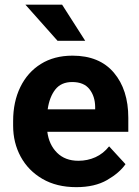

<svg xmlns="http://www.w3.org/2000/svg" viewBox="-20 -770 580 800"><path d="M297.9 9.8Q215.8 9.8 156.7 -24.7Q97.7 -59.1 66.2 -117.2Q34.7 -175.3 34.7 -246.1V-265.6Q34.7 -345.7 64.7 -407.2Q94.7 -468.8 150.1 -503.4Q205.6 -538.1 282.2 -538.1Q394.5 -538.1 454.6 -467Q514.6 -396 514.6 -279.3V-220.7H177.2Q184.1 -167 217.8 -133.5Q251.5 -100.1 306.6 -100.1Q344.7 -100.1 377.7 -115Q410.6 -129.9 434.6 -160.2L502.9 -85.9Q478 -49.8 426.5 -20Q375 9.8 297.9 9.8ZM280.8 -428.2Q234.9 -428.2 210.4 -397Q186 -365.7 178.7 -314.5H376.5V-325.2Q376 -368.7 352.8 -398.4Q329.6 -428.2 280.8 -428.2ZM238.8 -750.5 335 -600.1H219.7L85.9 -750.5Z"/></svg>

Font: Vazirmatn RD UI FD
Style: Bold
Weight: 700
Designer: Saber Rastikerdar
Foundry: Saber Rastikerdar
Version: Version 33.003